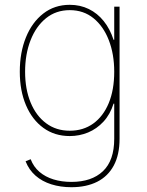

<svg xmlns="http://www.w3.org/2000/svg" viewBox="-20 -574 621 810"><path d="M281.2 215.8Q235.4 215.8 196.5 203.6Q157.7 191.4 129.9 167Q102.1 142.6 87.9 106.4L109.4 97.7Q121.6 129.9 146.5 151.1Q171.4 172.4 205.8 182.9Q240.2 193.4 281.2 193.4Q366.7 193.4 414.3 148.2Q461.9 103 461.9 11.7V-136.7H459Q444.8 -91.3 416.5 -60.8Q388.2 -30.3 351.6 -15.1Q314.9 0 274.4 0Q210.4 0 163.1 -34.4Q115.7 -68.8 89.6 -130.1Q63.5 -191.4 63.5 -271.5Q63.5 -352.5 89.4 -416.3Q115.2 -480 162.6 -516.8Q210 -553.7 274.4 -553.7Q318.4 -553.7 354.7 -535.9Q391.1 -518.1 417.7 -484.9Q444.3 -451.7 459 -406.2H461.9V-545.9H484.4V11.7Q484.4 78.6 460 124.3Q435.5 169.9 389.9 192.9Q344.2 215.8 281.2 215.8ZM274.4 -22.5Q331.1 -22.5 373.3 -52.7Q415.5 -83 438.7 -138.9Q461.9 -194.8 461.9 -271.5Q461.9 -345.2 439.2 -404.1Q416.5 -462.9 374.5 -497.1Q332.5 -531.2 274.4 -531.2Q216.3 -531.2 174.1 -497.1Q131.8 -462.9 108.9 -404.1Q85.9 -345.2 85.9 -271.5Q85.9 -197.8 109.1 -141.6Q132.3 -85.4 174.6 -54Q216.8 -22.5 274.4 -22.5Z"/></svg>

Font: Inter Thin
Style: Regular
Weight: 250
Designer: Rasmus Andersson
Foundry: rsms
Version: Version 4.001;git-66647c0bb